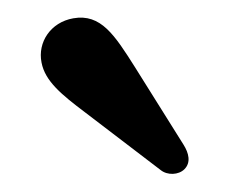

<svg xmlns="http://www.w3.org/2000/svg" viewBox="-20 -720 256 215"><path d="M131 -645C108.5 -680.5 93 -705 62 -699.5C36.5 -695 22 -672.5 26.5 -650C30.5 -629 49 -614 75.5 -594L160 -529.5C167.5 -523.5 180 -524 186.5 -530.5C194 -538 191.5 -548.5 185.5 -558Z"/></svg>

Font: dr Title
Style: Regular
Weight: 400
Version: Version 1.000;hotconv 1.0.109;makeotfexe 2.5.65596